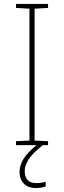

<svg xmlns="http://www.w3.org/2000/svg" viewBox="-20 -734 323 971"><path d="M105 131C105 80 151 36 197 0H223V-20L155 -23V-690L223 -694V-714H61V-694L129 -690V-23L61 -20V0H165C105 48 79 90 79 135C79 190 115 217 161 217C182 217 200 213 211 209V185C200 189 182 192 163 192C124 192 105 170 105 131Z"/></svg>

Font: Noto Sans Lao UI Thin
Style: Regular
Weight: 100
Designer: Monotype Design Team
Foundry: Monotype Imaging Inc.
Version: Version 2.000